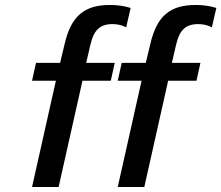

<svg xmlns="http://www.w3.org/2000/svg" viewBox="-20 -753 891 773"><path d="M109 -428H205L109 0H216L312 -428H426L442 -500H327L344 -573C357 -629 380 -656 433 -656C452 -656 471 -652 488 -643L506 -721C480 -729 453 -733 423 -733C320 -733 266 -689 240 -575L222 -500H125ZM454 -428H550L454 0H561L657 -428H771L787 -500H672L689 -573C702 -629 725 -656 778 -656C797 -656 816 -652 833 -643L851 -721C825 -729 798 -733 768 -733C665 -733 611 -689 585 -575L567 -500H470Z"/></svg>

Font: Perun Medium Italic
Style: Regular
Weight: 500
Italic angle: -12°
Foundry: Copyright (c) Stefan Peev, Context Ltd, 2016
Version: Version 1.026